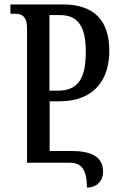

<svg xmlns="http://www.w3.org/2000/svg" viewBox="-20 -734 534 866"><path d="M372 112C419 112 445 80 445 41C445 -30 388 -53 301 -53H204V-277H246C413 -277 473 -383 473 -505C473 -638 408 -714 264 -714H27V-672H46C77 -672 102 -663 102 -604V0H295C342 0 372 24 372 112ZM203 -325V-666H251C333 -666 367 -612 367 -501C367 -374 329 -325 239 -325Z"/></svg>

Font: Noto Serif Georgian ExtraCondensed Semi
Style: Regular
Weight: 600
Width: 3
Designer: Monotype Design Team
Foundry: Monotype Imaging Inc.
Version: Version 1.901